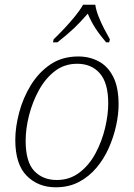

<svg xmlns="http://www.w3.org/2000/svg" viewBox="-20 -786 569 816"><path d="M217 10Q142 10 93.5 -39Q45 -88 45 -191Q45 -246 61.5 -308Q78 -370 111 -424Q144 -478 194 -512Q244 -546 313 -546Q360 -546 399 -525.5Q438 -505 461 -460Q484 -415 484 -342Q484 -300 473.5 -252Q463 -204 442.5 -157.5Q422 -111 390 -73Q358 -35 315 -12.5Q272 10 217 10ZM221 -21Q276 -21 317.5 -52.5Q359 -84 386 -134.5Q413 -185 426.5 -241.5Q440 -298 440 -347Q440 -433 404.5 -474Q369 -515 308 -515Q254 -515 213.5 -484Q173 -453 145.5 -403Q118 -353 103.5 -296Q89 -239 89 -188Q89 -98 125.5 -59.5Q162 -21 221 -21ZM208 -619Q228 -638 252.5 -664Q277 -690 299 -717Q321 -744 333 -766H385Q388 -744 398.5 -717Q409 -690 422.5 -664Q436 -638 447 -619L444 -606H431Q403 -639 385.5 -666Q368 -693 353 -728Q323 -693 294.5 -666Q266 -639 224 -606H205Z"/></svg>

Font: Noto Serif ExtraLight
Style: Italic
Weight: 200
Italic angle: -12°
Designer: Monotype Design Team
Foundry: Monotype Imaging Inc.
Version: Version 2.014; ttfautohint (v1.8.4.7-5d5b)